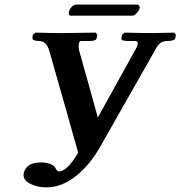

<svg xmlns="http://www.w3.org/2000/svg" viewBox="-20 -788 780 830"><path d="M551.8 -720.2H287.1Q277.3 -720.2 276.9 -731.9Q276.9 -734.9 277.8 -736.8Q279.8 -746.6 289.3 -757.3Q298.8 -768.1 308.1 -768.1H571.8Q584 -768.1 584 -755.9Q584 -753.9 583 -752Q581.1 -742.2 570.8 -731.2Q560.5 -720.2 551.8 -720.2ZM232.9 -46.9Q271 -46.9 317.9 -127.9Q276.9 -274.9 192.9 -568.8Q180.7 -610.8 148.9 -610.8Q134.8 -610.8 127 -614.5Q119.1 -618.2 120.1 -623L122.1 -638.2L133.8 -647Q209 -645 249 -645L393.1 -647L400.9 -638.2L397.9 -623Q396 -610.8 367.2 -610.8H330.1Q324.2 -610.8 320.8 -599.1Q318.8 -585.9 321.8 -574.2H320.8Q336.9 -517.1 362.1 -427Q387.2 -336.9 402.8 -279.8Q429.7 -328.6 484.4 -427.2Q539.1 -525.9 565.9 -574.2Q572.8 -585.4 575.2 -598.1Q576.2 -606 573 -608.4Q569.8 -610.8 560.1 -610.8H530.8Q502.9 -610.8 504.9 -623L507.8 -638.2L519 -647Q597.2 -645 639.2 -645L732.9 -647L740.2 -638.2L737.8 -623Q734.9 -610.8 704.1 -610.8Q685.1 -610.8 673.6 -602.5Q662.1 -594.2 648.9 -568.8L418 -162.1Q371.1 -77.1 309.1 -27.6Q247.1 22 180.2 22Q142.1 22 112.1 7.1Q82 -7.8 82 -30.8V-37.1Q91.8 -85.9 158.2 -85.9Q176.3 -85.9 194.1 -80.1Q211.9 -74.2 217.8 -64.9Q227.1 -46.9 232.9 -46.9Z"/></svg>

Font: Linux Libertine
Style: Semibold Italic
Weight: 600
Italic angle: -11.5°
Designer: Philipp H. Poll
Foundry: Philipp H. Poll
Version: Version 5.1.2 ; ttfautohint (v0.9)